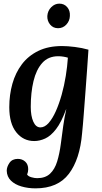

<svg xmlns="http://www.w3.org/2000/svg" viewBox="-20 -764 559 1055"><path d="M175 271Q134 271 98 260.5Q62 250 40 228.5Q18 207 17 174Q17 153 32 131Q47 109 78 109Q102 109 118.5 124Q135 139 135 166Q135 181 129 195Q135 205 152.5 210Q170 215 184 215Q229 215 255 190.5Q281 166 294 123.5Q307 81 314 28Q321 -26 327.5 -72.5Q334 -119 344 -163H343Q317 -92 288 -54.5Q259 -17 228.5 -3Q198 11 168 11Q108 11 69.5 -37Q31 -85 31 -175Q31 -243 48 -303.5Q65 -364 100 -410.5Q135 -457 190 -484Q245 -511 321 -511Q351 -511 391 -506Q431 -501 466 -491Q463 -447 459 -388Q455 -329 450 -265Q445 -201 440.5 -140Q436 -79 431 -31Q419 111 358.5 191Q298 271 175 271ZM202 -64Q226 -64 247.5 -88.5Q269 -113 287 -153.5Q305 -194 319 -244Q333 -294 341.5 -347Q350 -400 353 -447Q344 -450 329.5 -452.5Q315 -455 300 -455Q245 -455 212 -418Q179 -381 164 -318Q149 -255 149 -177Q149 -127 163 -95.5Q177 -64 202 -64ZM306 -744Q333 -744 349.5 -724.5Q366 -705 364 -676Q363 -649 344.5 -629Q326 -609 299 -609Q272 -609 255.5 -629Q239 -649 240 -676Q242 -705 261.5 -724.5Q281 -744 306 -744Z"/></svg>

Font: Lora SemiBold
Style: Italic
Weight: 600
Italic angle: -3°
Designer: Olga Karpushina, Alexei Vanyashin (Cyrillic)
Foundry: Cyreal
Version: Version 3.011; ttfautohint (v1.8.4.7-5d5b)